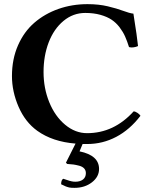

<svg xmlns="http://www.w3.org/2000/svg" viewBox="-20 -678 746 917"><path d="M300.8 105 294.9 99.1 340.8 7.8Q231 -1 158.2 -53.2Q100.6 -94.7 68.8 -167.7Q37.1 -240.7 37.1 -314.9Q37.1 -395.5 65.9 -461.2Q94.7 -526.9 144.3 -569.6Q193.8 -612.3 259 -635.3Q324.2 -658.2 397.9 -658.2Q451.7 -658.2 494.6 -647.9Q537.6 -637.7 568.4 -626.2Q599.1 -614.7 617.2 -612.8Q635.3 -499.5 639.2 -458Q630.4 -453.6 617.9 -451.9Q605.5 -450.2 596.2 -453.1Q587.4 -481.4 577.6 -503.4Q567.9 -525.4 551.3 -547.4Q534.7 -569.3 513.2 -583.7Q491.7 -598.1 459.5 -607.2Q427.2 -616.2 387.2 -616.2Q329.1 -616.2 283.2 -578.1Q237.3 -540 212.6 -475.8Q188 -411.6 188 -334Q188 -256.8 215.3 -189.7Q242.7 -122.6 291 -82.3Q339.4 -42 396 -42Q523.9 -42 618.2 -146Q626 -146 636.5 -138.9Q647 -131.8 650.9 -125Q600.1 -58.6 535.2 -24.4Q470.2 9.8 397 9.8H374.5L359.9 44.9Q453.1 64 453.1 128.9Q453.1 166.5 418.9 192.9Q384.8 219.2 335.9 219.2Q328.1 219.2 321.5 218.8Q314.9 218.3 310.8 217.5Q306.6 216.8 301 214.8Q295.4 212.9 293 211.9L282.7 207Q275.4 203.6 272 202.1Q272 180.7 282.2 175.8Q317.4 188.5 331.5 189.5Q335.4 189.9 339.8 189.9Q362.8 189.9 376.5 179.2Q390.1 168.5 390.1 148.9Q390.1 135.7 382.1 126.7Q374 117.7 358.4 113.5Q342.8 109.4 330.8 107.7Q318.8 106 300.8 105Z"/></svg>

Font: Linux Libertine G
Style: Bold
Weight: 700
Designer: Philipp H. Poll
Foundry: Philipp H. Poll
Version: Version 5.0.3